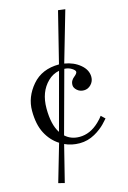

<svg xmlns="http://www.w3.org/2000/svg" viewBox="-137 -789 701 1055"><g transform="rotate(-15 213.5 -261.5)"><path d="M232.9 -436 304.9 -725.1 345 -720 262 -433.1Q314.7 -424.6 350.8 -394.3Q387 -364 387 -324Q387 -299.1 369.8 -281Q352.5 -262.9 329.3 -262.9Q306.2 -262.9 290.5 -277.1Q274.9 -291.3 274.9 -306.4Q274.9 -321.5 281 -331.5Q287.1 -341.6 294.4 -347.2Q314 -362.5 314 -372.1Q314 -381.6 296 -392.9Q278.1 -404.3 254.9 -405L158.9 -52Q191.7 -22 240 -22Q300.5 -22 352.1 -71.3Q371.8 -90.1 381.1 -104L403.1 -83Q402.3 -82.5 394.7 -73.7Q387 -64.9 377.7 -55.2Q368.4 -45.4 352.3 -33Q336.2 -20.5 318.8 -11Q277.6 12 231.8 12Q186 12 147 -6.1L95 201.9L60.1 193.1L122.1 -20Q77.1 -48.3 50.5 -99.1Q23.9 -149.9 23.9 -227.9Q23.9 -305.9 79.5 -371Q135 -436 232.9 -436ZM137 -77.9 224.1 -402.1Q187 -394.8 159.7 -367.9Q104 -313.7 104 -220.1Q104 -126.5 137 -77.9Z"/></g></svg>

Font: Linden Hill
Style: Regular
Weight: 400
Version: Version 1.202